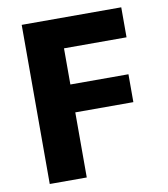

<svg xmlns="http://www.w3.org/2000/svg" viewBox="-82 -799 758 868"><g transform="rotate(-10 297.0 -365.0)"><path d="M76.2 0V-730.5H533.2V-592.8H246.1V-426.8H512.7V-298.8H246.1V0Z"/></g></svg>

Font: GenEi M Gothic v2 Heavy
Style: Regular
Weight: 800
Version: Version 2.0